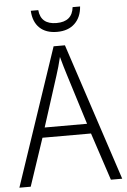

<svg xmlns="http://www.w3.org/2000/svg" viewBox="-60 -953 658 997"><g transform="rotate(-5 268.5 -455.0)"><path d="M477 0 395 -248H142L59 0H0L241 -716H300L536 0ZM297 -562Q291 -581 283 -608Q275 -635 269 -658Q263 -633 256 -608Q249 -583 242 -562L158 -300H379ZM396 -910Q392 -854 358 -821.5Q324 -789 266 -789Q208 -789 175 -820.5Q142 -852 139 -910H178Q185 -835 267 -835Q349 -835 357 -910Z"/></g></svg>

Font: Noto Sans Arabic UI SmCn Lt
Style: Regular
Weight: 300
Width: 4
Designer: Monotype Design Team, Nadine Chahine and Nizar Qandah
Foundry: Monotype Imaging Inc.
Version: Version 2.010; ttfautohint (v1.8.4.7-5d5b)